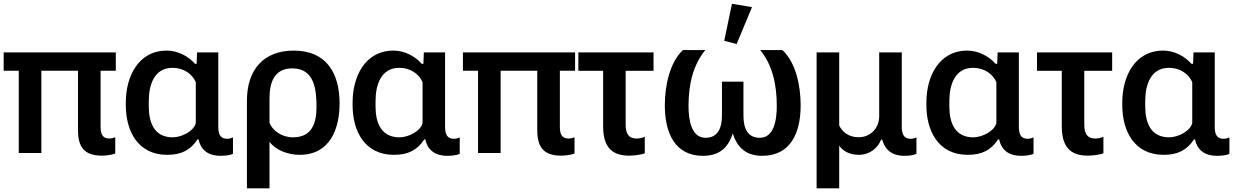

<svg xmlns="http://www.w3.org/2000/svg" viewBox="-22 -820 6629 1029"><path d="M-2.4 -440.9H78.6V0H199.7V-440.9H396V-122.1C396 -29.3 432.1 14.2 524.4 14.2C542.5 14.2 580.6 10.3 595.7 2.4V-84.5C585.4 -80.1 574.2 -77.6 563.5 -77.6C525.9 -77.6 517.1 -104.5 517.1 -140.1V-440.9H598.6V-539.1H-2.4Z M874 9.8C948.7 9.8 998 -14.6 1036.6 -72.8H1042.5C1055.7 -8.8 1102.5 15.1 1159.2 15.1C1176.8 15.1 1211.4 13.2 1226.6 3.9V-83.5C1216.3 -79.1 1206.1 -76.2 1195.3 -76.2C1157.2 -76.2 1147.9 -103 1147.9 -141.1V-539.1H1034.2L1031.7 -478H1022.9C988.3 -518.6 930.2 -548.8 872.1 -548.8C717.3 -548.8 652.3 -407.2 652.3 -271.5V-256.3C652.3 -117.7 716.8 9.8 874 9.8ZM903.3 -84C806.6 -84 775.4 -160.2 775.4 -249V-278.3C775.4 -367.7 806.2 -456.5 902.3 -456.5C962.9 -456.5 1008.3 -423.3 1027.3 -379.9V-160.6C1018.1 -119.1 953.6 -84 903.3 -84Z M1301.3 189.5H1422.4V-60.5C1452.1 -17.6 1518.6 9.8 1584 9.8C1746.6 9.8 1797.9 -129.4 1797.9 -265.1C1797.9 -427.2 1728.5 -548.8 1552.2 -548.8C1390.1 -548.8 1301.3 -446.3 1301.3 -278.8ZM1547.9 -84C1489.3 -84 1439.5 -119.1 1422.4 -161.1V-293.5C1422.4 -382.3 1450.2 -453.6 1544.9 -453.6C1664.1 -453.6 1674.3 -337.4 1674.3 -246.1C1674.3 -152.8 1645 -84 1547.9 -84Z M2089.4 9.8C2164.1 9.8 2213.4 -14.6 2252 -72.8H2257.8C2271 -8.8 2317.9 15.1 2374.5 15.1C2392.1 15.1 2426.8 13.2 2441.9 3.9V-83.5C2431.6 -79.1 2421.4 -76.2 2410.6 -76.2C2372.6 -76.2 2363.3 -103 2363.3 -141.1V-539.1H2249.5L2247.1 -478H2238.3C2203.6 -518.6 2145.5 -548.8 2087.4 -548.8C1932.6 -548.8 1867.7 -407.2 1867.7 -271.5V-256.3C1867.7 -117.7 1932.1 9.8 2089.4 9.8ZM2118.7 -84C2022 -84 1990.7 -160.2 1990.7 -249V-278.3C1990.7 -367.7 2021.5 -456.5 2117.7 -456.5C2178.2 -456.5 2223.6 -423.3 2242.7 -379.9V-160.6C2233.4 -119.1 2168.9 -84 2118.7 -84Z M2459 -440.9H2540V0H2661.1V-440.9H2857.4V-122.1C2857.4 -29.3 2893.6 14.2 2985.8 14.2C3003.9 14.2 3042 10.3 3057.1 2.4V-84.5C3046.9 -80.1 3035.6 -77.6 3024.9 -77.6C2987.3 -77.6 2978.5 -104.5 2978.5 -140.1V-440.9H3060.1V-539.1H2459Z M3077.6 -440.4H3210.4V-144C3210.4 -36.6 3252.4 14.2 3350.6 14.2C3374 14.2 3416 9.3 3433.6 1.5V-86.9C3419.9 -81.1 3404.8 -77.6 3389.6 -77.6C3344.7 -77.6 3331.1 -106.9 3331.1 -153.3V-440.4H3480.5V-539.1H3077.6Z M3745.1 15.1C3832.5 15.1 3879.9 -26.9 3905.3 -105C3929.7 -25.9 3980 15.1 4063 15.1C4212.9 15.1 4269 -104.5 4269 -255.4C4269 -363.8 4241.7 -487.3 4170.9 -551.8H4052.2C4116.2 -473.6 4141.1 -370.6 4141.1 -252.4C4141.1 -175.8 4126 -81.5 4049.8 -81.5C3984.4 -81.5 3962.4 -132.3 3962.4 -201.2V-382.3H3847.2V-201.2C3847.2 -132.3 3824.2 -81.5 3759.3 -81.5C3683.6 -81.5 3668 -176.3 3668 -252.4C3668 -370.6 3693.8 -473.6 3758.3 -551.8H3638.2C3568.4 -486.3 3541 -363.8 3541 -255.4C3541 -106.4 3596.2 15.1 3745.1 15.1ZM3925.8 -584 4008.3 -781.7 3900.9 -799.8 3859.4 -601.6Z M4354.5 189.5H4475.6V-39.6C4496.1 -7.8 4536.6 9.8 4579.6 9.8C4639.6 9.8 4681.6 -25.9 4700.2 -71.3H4706.5C4722.7 -10.3 4766.1 14.6 4822.8 15.1C4843.3 15.1 4871.6 13.7 4889.6 3.9V-83.5C4878.9 -78.6 4867.7 -76.2 4857.4 -76.2C4820.8 -76.2 4811 -104 4811 -140.6V-539.1H4689.9V-197.3C4689.9 -134.3 4644.5 -84.5 4580.1 -84.5C4524.4 -84.5 4491.2 -114.7 4475.6 -147.5V-539.1H4354.5Z M5164.6 9.8C5239.3 9.8 5288.6 -14.6 5327.1 -72.8H5333C5346.2 -8.8 5393.1 15.1 5449.7 15.1C5467.3 15.1 5502 13.2 5517.1 3.9V-83.5C5506.8 -79.1 5496.6 -76.2 5485.8 -76.2C5447.8 -76.2 5438.5 -103 5438.5 -141.1V-539.1H5324.7L5322.3 -478H5313.5C5278.8 -518.6 5220.7 -548.8 5162.6 -548.8C5007.8 -548.8 4942.9 -407.2 4942.9 -271.5V-256.3C4942.9 -117.7 5007.3 9.8 5164.6 9.8ZM5193.8 -84C5097.2 -84 5065.9 -160.2 5065.9 -249V-278.3C5065.9 -367.7 5096.7 -456.5 5192.9 -456.5C5253.4 -456.5 5298.8 -423.3 5317.9 -379.9V-160.6C5308.6 -119.1 5244.1 -84 5193.8 -84Z M5535.6 -440.4H5668.5V-144C5668.5 -36.6 5710.4 14.2 5808.6 14.2C5832 14.2 5874 9.3 5891.6 1.5V-86.9C5877.9 -81.1 5862.8 -77.6 5847.7 -77.6C5802.7 -77.6 5789.1 -106.9 5789.1 -153.3V-440.4H5938.5V-539.1H5535.6Z M6214.4 9.8C6289.1 9.8 6338.4 -14.6 6377 -72.8H6382.8C6396 -8.8 6442.9 15.1 6499.5 15.1C6517.1 15.1 6551.8 13.2 6566.9 3.9V-83.5C6556.6 -79.1 6546.4 -76.2 6535.6 -76.2C6497.6 -76.2 6488.3 -103 6488.3 -141.1V-539.1H6374.5L6372.1 -478H6363.3C6328.6 -518.6 6270.5 -548.8 6212.4 -548.8C6057.6 -548.8 5992.7 -407.2 5992.7 -271.5V-256.3C5992.7 -117.7 6057.1 9.8 6214.4 9.8ZM6243.7 -84C6147 -84 6115.7 -160.2 6115.7 -249V-278.3C6115.7 -367.7 6146.5 -456.5 6242.7 -456.5C6303.2 -456.5 6348.6 -423.3 6367.7 -379.9V-160.6C6358.4 -119.1 6293.9 -84 6243.7 -84Z"/></svg>

Font: Winston SemiBold
Style: Regular
Weight: 600
Designer: Vernon Adams, Kim Jin-seong, David Berlow, Cristiano Sobral
Foundry: The Winston Project Authors
Version: Version 3.004